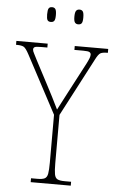

<svg xmlns="http://www.w3.org/2000/svg" viewBox="-69 -943 592 983"><g transform="rotate(5 227.0 -451.0)"><path d="M127 0V-20H160Q185 -20 197 -26Q209 -32 212.5 -51Q216 -70 216 -108V-354L58 -651Q42 -681 31 -687.5Q20 -694 -5 -694H-9V-714H152V-694H120Q93 -694 86.5 -690Q80 -686 80 -678Q80 -670 87 -657.5Q94 -645 103 -626L165 -508Q182 -476 198 -444.5Q214 -413 229 -382Q237 -397 248.5 -419.5Q260 -442 277 -474L359 -630Q369 -650 372.5 -659.5Q376 -669 376 -677Q376 -685 369 -689.5Q362 -694 336 -694H291V-714H463V-694H459Q436 -694 425 -688Q414 -682 399 -652L244 -356V-108Q244 -70 247.5 -51Q251 -32 263 -26Q275 -20 300 -20H333V0ZM299 -826Q288 -826 282 -833.5Q276 -841 276 -863Q276 -886 282 -894Q288 -902 299 -902Q311 -902 316.5 -894Q322 -886 322 -863Q322 -841 316.5 -833.5Q311 -826 299 -826ZM158 -826Q146 -826 141 -833.5Q136 -841 136 -863Q136 -886 141 -894Q146 -902 158 -902Q170 -902 175.5 -894Q181 -886 181 -863Q181 -841 175.5 -833.5Q170 -826 158 -826Z"/></g></svg>

Font: Noto Serif Tamil Condensed Thin
Style: Italic
Weight: 100
Width: 3
Italic angle: -12°
Designer: Indian Type Foundry, Tom Grace, and the Monotype Design Team
Foundry: Monotype Imaging Inc.
Version: Version 2.003; ttfautohint (v1.8.4.7-5d5b)